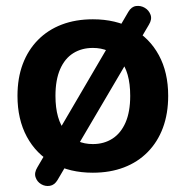

<svg xmlns="http://www.w3.org/2000/svg" viewBox="-20 -563 616 637"><path d="M288 10Q212 10 156 -21Q100 -52 69 -109.5Q38 -167 38 -245Q38 -304 55.5 -350.5Q73 -397 106 -430.5Q139 -464 185 -481.5Q231 -499 288 -499Q364 -499 420 -468Q476 -437 507 -380Q538 -323 538 -245Q538 -186 520.5 -139Q503 -92 470 -58.5Q437 -25 391 -7.5Q345 10 288 10ZM288 -85Q325 -85 353 -103Q381 -121 396.5 -156.5Q412 -192 412 -245Q412 -325 378 -364.5Q344 -404 288 -404Q251 -404 223 -386.5Q195 -369 179.5 -333.5Q164 -298 164 -245Q164 -166 198 -125.5Q232 -85 288 -85ZM171 34Q161 51 145.5 53.5Q130 56 116.5 48Q103 40 98 25Q93 10 104 -8L406 -524Q416 -541 431.5 -543Q447 -545 460.5 -537Q474 -529 479.5 -514Q485 -499 474 -481Z"/></svg>

Font: Nunito ExtraLight
Style: Regular
Weight: 200
Designer: Vernon Adams
Foundry: Vernon Adams
Version: Version 3.602